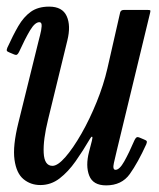

<svg xmlns="http://www.w3.org/2000/svg" viewBox="-33 -550 481 580"><path d="M-11 -405.5Q6 -443 22.2 -471Q38.5 -499 60.2 -514.5Q82 -530 115.5 -530Q155.5 -530 168.5 -501.2Q181.5 -472.5 170.5 -428L112.5 -190Q97 -127.5 99 -88.2Q101 -49 125.5 -49Q141.5 -49 164.8 -75.8Q188 -102.5 213 -146.2Q238 -190 259 -241.8Q280 -293.5 291.5 -343.5L330 -512.5Q332 -520 341.5 -520H412Q419.5 -520 420.8 -518.8Q422 -517.5 420.5 -511.5L320 -96Q315.5 -78 311 -57.5Q306.5 -37 316 -37Q328 -37 342.2 -62.2Q356.5 -87.5 373.5 -127Q376.5 -133 379.5 -135Q382.5 -137 389.5 -134L402.5 -128.5Q409 -126 410.2 -123.5Q411.5 -121 409 -114.5Q383.5 -58.5 359 -24.2Q334.5 10 287.5 10Q248 10 236.5 -19.5Q225 -49 236 -91.5L244.5 -124.5Q247.5 -136 245.2 -137Q243 -138 239 -131Q218 -95 195.5 -63Q173 -31 147 -11Q121 9 89 9Q59.5 9 38 -8.8Q16.5 -26.5 10.8 -67.5Q5 -108.5 22.5 -179L83 -424Q84.5 -430.5 88.2 -444.5Q92 -458.5 92.8 -470.8Q93.5 -483 86 -483Q72.5 -483 57.5 -457.8Q42.5 -432.5 24.5 -393Q21.5 -387 18.5 -385Q15.5 -383 8.5 -386L-4.5 -391.5Q-11 -394 -12.2 -396.5Q-13.5 -399 -11 -405.5Z"/></svg>

Font: Besley* Condensed
Style: Italic
Weight: 400
Width: 3
Italic angle: -13°
Designer: Owen Earl
Foundry: indestructible type*
Version: Version 3.000; ttfautohint (v1.8.3)